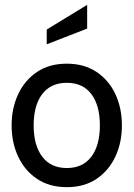

<svg xmlns="http://www.w3.org/2000/svg" viewBox="-20 -763 552 793"><path d="M256 10Q184 10 133 -24.2Q82 -58.5 55 -116.2Q28 -174 28 -245Q28 -316 55 -373.8Q82 -431.5 132.8 -465.8Q183.5 -500 256 -500Q327.5 -500 378.8 -465.8Q430 -431.5 456.8 -373.8Q483.5 -316 483.5 -245Q483.5 -174 456.5 -116.2Q429.5 -58.5 378.8 -24.2Q328 10 256 10ZM256 -69Q322 -69 357.2 -115.8Q392.5 -162.5 392.5 -245Q392.5 -328 357.2 -374.5Q322 -421 256 -421Q190 -421 154.5 -374.5Q119 -328 119 -245Q119 -162.5 154.5 -115.8Q190 -69 256 -69ZM173 -580V-641L340 -743V-645Z"/></svg>

Font: Cabin
Style: Regular
Weight: 400
Width: 4
Designer: Pablo Impallari
Foundry: Pablo Impallari. http://www.impallari.com Igino Marini. http://www.ikern.com
Version: Version 3.001